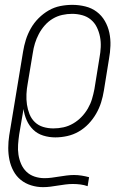

<svg xmlns="http://www.w3.org/2000/svg" viewBox="-20 -558 540 791"><path d="M157 213Q132 213 108 205.5Q84 198 65.5 183Q47 168 35.5 146.5Q24 125 19 101Q14 77 14 51.5Q14 26 18 0L75 -345Q79 -370 86.5 -394Q94 -418 107 -441Q120 -464 139 -483Q158 -502 180.5 -515Q203 -528 228 -533Q253 -538 278 -538Q305 -538 331.5 -531.5Q358 -525 378.5 -509.5Q399 -494 412 -471.5Q425 -449 430.5 -423Q436 -397 435 -369.5Q434 -342 429 -315L408 -185Q404 -160 396.5 -136Q389 -112 376 -89.5Q363 -67 345 -48Q327 -29 304.5 -16Q282 -3 257 2.5Q232 8 208 8Q182 8 158 0.5Q134 -7 117 -23.5Q100 -40 90 -62.5Q80 -85 77 -109L59 -4Q56 17 54.5 38Q53 59 56 79Q59 99 67 117.5Q75 136 89 149.5Q103 163 122.5 169.5Q142 176 163 176Q178 176 193 174Q208 172 223.5 169.5Q239 167 254.5 165Q270 163 285 163Q301 163 316.5 165.5Q332 168 347 172L341 209Q327 204 311.5 202Q296 200 280 200Q265 200 249.5 202Q234 204 218.5 206.5Q203 209 188 211Q173 213 157 213ZM200 -29Q221 -29 241.5 -33.5Q262 -38 281 -49Q300 -60 315.5 -76Q331 -92 342 -111Q353 -130 359 -150Q365 -170 369 -191L390 -321Q394 -342 395 -364Q396 -386 392 -406.5Q388 -427 379 -445.5Q370 -464 354.5 -477Q339 -490 318.5 -495.5Q298 -501 277 -501Q257 -501 236.5 -496.5Q216 -492 197.5 -481Q179 -470 164.5 -453.5Q150 -437 140 -418Q130 -399 124 -379.5Q118 -360 115 -339L94 -213Q90 -192 89 -170Q88 -148 91 -127.5Q94 -107 101.5 -88Q109 -69 123.5 -55Q138 -41 158 -35Q178 -29 200 -29Z"/></svg>

Font: Iosevka Slab Extralight
Style: Italic
Weight: 200
Italic angle: -9°
Monospace: yes
Designer: Belleve Invis
Foundry: Belleve Invis
Version: Version 11.1.1; ttfautohint (v1.8.3)